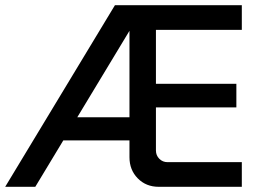

<svg xmlns="http://www.w3.org/2000/svg" viewBox="-39 -720 1004 740"><path d="M-19 0 404 -700H893V-605H518L562 -649V-140Q562 -121 575 -108Q588 -95 607 -95H893V0H573Q524 0 492 -32.5Q460 -65 460 -114V-643L481 -636L97 0ZM119 -179 173 -268H514V-179ZM527 -306V-397H872V-306Z"/></svg>

Font: SUSE Medium
Style: Regular
Weight: 500
Designer: Rene Bieder
Foundry: SUSE
Version: Version 1.000